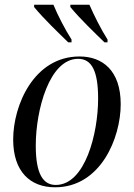

<svg xmlns="http://www.w3.org/2000/svg" viewBox="-20 -786 570 816"><path d="M270 -606H284V-618C257 -660 225 -722 207 -766H125V-756C168 -704 228 -647 270 -606ZM424 -606H437V-618C410 -660 379 -722 360 -766H279V-756C322 -704 382 -647 424 -606ZM214 10C408 10 493 -200 493 -343C493 -487 415 -546 318 -546C125 -546 36 -340 36 -193C36 -56 109 10 214 10ZM217 0C164 0 132 -45 132 -167C132 -319 190 -536 312 -536C369 -536 397 -486 397 -367C397 -219 342 0 217 0Z"/></svg>

Font: Noto Serif Display SemiCondensed
Style: Italic
Weight: 400
Width: 4
Italic angle: -12°
Designer: Monotype Design Team
Foundry: Monotype Imaging Inc.
Version: Version 2.009